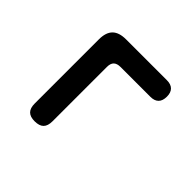

<svg xmlns="http://www.w3.org/2000/svg" viewBox="-138 -708 877 877"><g transform="rotate(45 300.0 -270.0)"><path d="M184 10Q155 10 141 -4Q127 -18 127 -48V-462Q127 -507 148.5 -528.5Q170 -550 215 -550H479Q505 -550 518.5 -536.5Q532 -523 532 -497Q532 -470 518.5 -456.5Q505 -443 479 -443H286Q264 -443 253 -432.5Q242 -422 242 -399V-48Q242 -18 228 -4Q214 10 184 10Z"/></g></svg>

Font: Maple Mono NL SemiBold
Style: Regular
Weight: 600
Monospace: yes
Designer: subframe7536
Version: Version 7.000